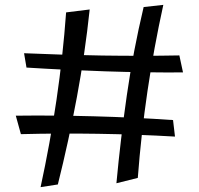

<svg xmlns="http://www.w3.org/2000/svg" viewBox="-20 -779 818 790"><path d="M147 -9Q186 -189 212.5 -368.5Q239 -548 252 -728L349 -740Q330 -560 296.5 -380Q263 -200 218 -20ZM700 -217Q546 -226 382 -228.5Q218 -231 66 -227L45 -303Q200 -305 366.5 -300.5Q533 -296 692 -285ZM733 -481Q579 -480 413 -485.5Q247 -491 89 -501L79 -560Q236 -553 400.5 -550.5Q565 -548 718 -551ZM459 -25Q476 -207 502 -388Q528 -569 571 -750L652 -759Q574 -404 547 -47Z"/></svg>

Font: Marhey Light Light
Style: Regular
Weight: 300
Version: Version 1.000